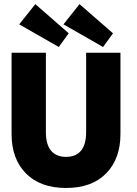

<svg xmlns="http://www.w3.org/2000/svg" viewBox="-20 -922 682 954"><path d="M492 -688.5 295.5 -801 375 -901.5 541.5 -756.5ZM272 -688.5 75.5 -801 155.5 -901.5 321.5 -756.5ZM408 -660H578.5V-256Q578.5 -132.5 507.2 -60.2Q436 12 308.5 12Q180.5 12 109 -60.2Q37.5 -132.5 37.5 -256V-660H208V-265Q208 -204 233.8 -173.2Q259.5 -142.5 308.5 -142.5Q357 -142.5 382.5 -173.2Q408 -204 408 -265Z"/></svg>

Font: League Spartan ExtraBold
Style: Regular
Weight: 800
Foundry: The League of Moveable Type
Version: Version 2.002